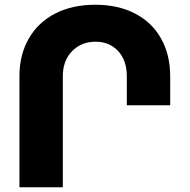

<svg xmlns="http://www.w3.org/2000/svg" viewBox="-20 -790 800 810"><path d="M245 0H62V-468Q62 -559 101.5 -627.5Q141 -696 213 -733Q285 -770 382 -770Q478 -770 549.5 -733Q621 -696 659.5 -627.5Q698 -559 698 -468V-346H515V-468Q515 -535 478.5 -574.5Q442 -614 383 -614Q323 -614 284 -574Q245 -534 245 -468Z"/></svg>

Font: Montserrat arm2
Style: Bold
Weight: 700
Designer: Julieta Ulanovsky
Foundry: Julieta Ulanovsky
Version: Version 6.000